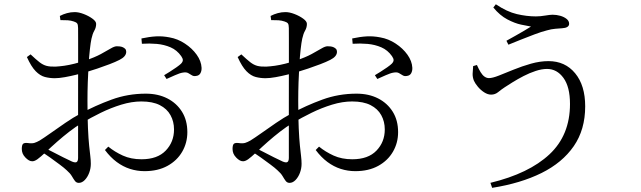

<svg xmlns="http://www.w3.org/2000/svg" viewBox="-20 -828 3040 911"><path d="M266.7 -732.6 263.9 -752.3Q279.8 -760.7 297.7 -765.6Q315.7 -770.6 334.5 -770.6Q353.6 -770.6 377 -761.6Q400.5 -752.6 418.3 -739.7Q436.2 -726.9 436.2 -714.8Q436.2 -697.6 427.6 -682.7Q419 -667.7 414 -644.3Q410 -625.5 406.5 -593.7Q402.9 -562 400.4 -521.8Q397.9 -481.6 396.5 -437.5Q395 -393.5 395 -350.2Q395 -270.7 397.4 -219.6Q399.7 -168.6 403 -137Q406.3 -105.4 408.6 -86.4Q410.9 -67.4 410.9 -50.9Q410.9 -28.7 403.1 -7.9Q395.2 12.9 382.1 26.3Q369 39.7 353.9 39.7Q342.6 39.7 335.7 30.7Q328.9 21.6 321 8Q313.1 -5.7 296.5 -20.1Q284.9 -31.2 263 -47.5Q241.2 -63.8 217.6 -80.7Q193.9 -97.7 174 -108.9L188.4 -128.3Q207.8 -118.7 231.8 -106.2Q255.7 -93.7 279.6 -81.7Q303.4 -69.7 321.7 -61.4Q338.5 -54.6 344.5 -59.7Q350.5 -64.8 350.5 -79.4Q350.5 -117.6 350.5 -181.9Q350.5 -246.3 350.5 -340Q350.5 -382.8 350.6 -436.6Q350.7 -490.3 350.7 -542.9Q350.7 -595.5 350.7 -636.8Q350.7 -678.1 350.5 -694.9Q350.3 -711.4 346 -716.9Q341.6 -722.5 330 -726.1Q316.8 -730.7 301.8 -731.8Q286.7 -732.8 266.7 -732.6ZM125.1 -570Q151.3 -545.3 167.7 -532.6Q184.1 -519.9 200.9 -515.5Q217.8 -511.1 243.5 -511.9Q261.8 -512.9 284.6 -516Q307.3 -519.2 333 -525.7Q358.7 -532.3 384.3 -540.5Q429.6 -555.9 458.3 -571.4Q487 -587 504.9 -597.7Q522.9 -608.5 534.2 -608.5Q540.5 -608.5 548.3 -607.7Q556 -606.9 562.7 -603.9Q569.5 -600.9 574.1 -596.1Q578.7 -591.3 578.9 -582.5Q579.1 -560 547 -543.9Q527.4 -533.9 499.3 -523.2Q471.3 -512.5 441.8 -502.6Q412.3 -492.7 387.4 -485.3Q369.7 -480.5 342.7 -473.7Q315.7 -466.9 287.8 -461.9Q259.9 -456.9 239.8 -456.9Q216.1 -456.9 193.3 -462.7Q170.5 -468.6 149.4 -490.1Q128.3 -511.5 107.6 -557.3ZM168.4 -161.4Q187.6 -173.3 220 -196.2Q252.4 -219.1 289.7 -244.8Q327.1 -270.5 361.7 -288.9Q431.9 -327.1 509.2 -355.3Q586.4 -383.6 671.8 -383.6Q729.9 -383.6 774.1 -361Q818.2 -338.5 843.6 -297.7Q868.9 -256.9 868.9 -201Q868.9 -150.3 844.6 -108.3Q820.3 -66.2 774.7 -41Q729.1 -15.9 665.8 -15.9Q630.4 -15.9 596.9 -26.6Q563.5 -37.3 533.6 -59.5Q503.8 -81.7 477.9 -116.2L493.8 -132.3Q524.2 -107.5 562.7 -89.9Q601.3 -72.3 651.5 -72.3Q726.9 -72.3 766.3 -113.4Q805.7 -154.4 805.7 -213.7Q805.7 -251.2 789 -281.5Q772.4 -311.8 738.3 -329.2Q704.3 -346.6 650.7 -346.6Q605 -346.6 555.4 -331.4Q505.9 -316.2 458.1 -292.8Q410.2 -269.4 367.6 -243.7Q339.6 -227.1 309.5 -203.8Q279.4 -180.5 251.2 -155.7Q222.9 -130.8 198.2 -107.2Q171.3 -82.2 157.7 -72.5Q144.1 -62.8 133.2 -62.8Q124.5 -62.8 116.8 -67.4Q109 -72 101.2 -79.9Q91.5 -89.8 87.4 -100Q83.4 -110.2 83.4 -121.2Q83.4 -138.8 88.8 -144.9Q94.3 -151.1 110.6 -149.5Q131.5 -146.4 143.2 -150Q154.8 -153.6 168.4 -161.4ZM653.3 -620.3 651.1 -645.5Q688.5 -653.6 720 -655.4Q751.5 -657.1 784.3 -650.6Q823.3 -643.8 857.4 -621.2Q891.6 -598.7 913.2 -568.5Q934.8 -538.2 936.4 -506.9Q937.2 -492.3 931.1 -480.8Q924.9 -469.3 910.7 -467.7Q899.3 -465.3 890.9 -470.5Q882.5 -475.6 873 -481.2Q863.4 -486.7 846.7 -483.4Q834 -481.6 810 -471Q785.9 -460.5 770.3 -453.3L758.8 -471.2Q769.5 -477.4 785.6 -487.6Q801.7 -497.8 816.9 -508.4Q832.1 -519.1 838.9 -525.8Q847.3 -534.5 847.5 -542.4Q847.8 -550.3 839.8 -561.7Q819.6 -590.3 789.4 -603.4Q759.1 -616.5 723.9 -619.7Q688.6 -622.8 653.3 -620.3Z M1266.7 -732.6 1263.9 -752.3Q1279.8 -760.7 1297.7 -765.6Q1315.7 -770.6 1334.5 -770.6Q1353.6 -770.6 1377 -761.6Q1400.5 -752.6 1418.3 -739.7Q1436.2 -726.9 1436.2 -714.8Q1436.2 -697.6 1427.6 -682.7Q1419 -667.7 1414 -644.3Q1410 -625.5 1406.5 -593.7Q1402.9 -562 1400.4 -521.8Q1397.9 -481.6 1396.5 -437.5Q1395 -393.5 1395 -350.2Q1395 -270.7 1397.4 -219.6Q1399.7 -168.6 1403 -137Q1406.3 -105.4 1408.6 -86.4Q1410.9 -67.4 1410.9 -50.9Q1410.9 -28.7 1403.1 -7.9Q1395.2 12.9 1382.1 26.3Q1369 39.7 1353.9 39.7Q1342.6 39.7 1335.7 30.7Q1328.9 21.6 1321 8Q1313.1 -5.7 1296.5 -20.1Q1284.9 -31.2 1263 -47.5Q1241.2 -63.8 1217.6 -80.7Q1193.9 -97.7 1174 -108.9L1188.4 -128.3Q1207.8 -118.7 1231.8 -106.2Q1255.7 -93.7 1279.6 -81.7Q1303.4 -69.7 1321.7 -61.4Q1338.5 -54.6 1344.5 -59.7Q1350.5 -64.8 1350.5 -79.4Q1350.5 -117.6 1350.5 -181.9Q1350.5 -246.3 1350.5 -340Q1350.5 -382.8 1350.6 -436.6Q1350.7 -490.3 1350.7 -542.9Q1350.7 -595.5 1350.7 -636.8Q1350.7 -678.1 1350.5 -694.9Q1350.3 -711.4 1346 -716.9Q1341.6 -722.5 1330 -726.1Q1316.8 -730.7 1301.8 -731.8Q1286.7 -732.8 1266.7 -732.6ZM1125.1 -570Q1151.3 -545.3 1167.7 -532.6Q1184.1 -519.9 1200.9 -515.5Q1217.8 -511.1 1243.5 -511.9Q1261.8 -512.9 1284.6 -516Q1307.3 -519.2 1333 -525.7Q1358.7 -532.3 1384.3 -540.5Q1429.6 -555.9 1458.3 -571.4Q1487 -587 1504.9 -597.7Q1522.9 -608.5 1534.2 -608.5Q1540.5 -608.5 1548.3 -607.7Q1556 -606.9 1562.7 -603.9Q1569.5 -600.9 1574.1 -596.1Q1578.7 -591.3 1578.9 -582.5Q1579.1 -560 1547 -543.9Q1527.4 -533.9 1499.3 -523.2Q1471.3 -512.5 1441.8 -502.6Q1412.3 -492.7 1387.4 -485.3Q1369.7 -480.5 1342.7 -473.7Q1315.7 -466.9 1287.8 -461.9Q1259.9 -456.9 1239.8 -456.9Q1216.1 -456.9 1193.3 -462.7Q1170.5 -468.6 1149.4 -490.1Q1128.3 -511.5 1107.6 -557.3ZM1168.4 -161.4Q1187.6 -173.3 1220 -196.2Q1252.4 -219.1 1289.7 -244.8Q1327.1 -270.5 1361.7 -288.9Q1431.9 -327.1 1509.2 -355.3Q1586.4 -383.6 1671.8 -383.6Q1729.9 -383.6 1774.1 -361Q1818.2 -338.5 1843.6 -297.7Q1868.9 -256.9 1868.9 -201Q1868.9 -150.3 1844.6 -108.3Q1820.3 -66.2 1774.7 -41Q1729.1 -15.9 1665.8 -15.9Q1630.4 -15.9 1596.9 -26.6Q1563.5 -37.3 1533.6 -59.5Q1503.8 -81.7 1477.9 -116.2L1493.8 -132.3Q1524.2 -107.5 1562.7 -89.9Q1601.3 -72.3 1651.5 -72.3Q1726.9 -72.3 1766.3 -113.4Q1805.7 -154.4 1805.7 -213.7Q1805.7 -251.2 1789 -281.5Q1772.4 -311.8 1738.3 -329.2Q1704.3 -346.6 1650.7 -346.6Q1605 -346.6 1555.4 -331.4Q1505.9 -316.2 1458.1 -292.8Q1410.2 -269.4 1367.6 -243.7Q1339.6 -227.1 1309.5 -203.8Q1279.4 -180.5 1251.2 -155.7Q1222.9 -130.8 1198.2 -107.2Q1171.3 -82.2 1157.7 -72.5Q1144.1 -62.8 1133.2 -62.8Q1124.5 -62.8 1116.8 -67.4Q1109 -72 1101.2 -79.9Q1091.5 -89.8 1087.4 -100Q1083.4 -110.2 1083.4 -121.2Q1083.4 -138.8 1088.8 -144.9Q1094.3 -151.1 1110.6 -149.5Q1131.5 -146.4 1143.2 -150Q1154.8 -153.6 1168.4 -161.4ZM1653.3 -620.3 1651.1 -645.5Q1688.5 -653.6 1720 -655.4Q1751.5 -657.1 1784.3 -650.6Q1823.3 -643.8 1857.4 -621.2Q1891.6 -598.7 1913.2 -568.5Q1934.8 -538.2 1936.4 -506.9Q1937.2 -492.3 1931.1 -480.8Q1924.9 -469.3 1910.7 -467.7Q1899.3 -465.3 1890.9 -470.5Q1882.5 -475.6 1873 -481.2Q1863.4 -486.7 1846.7 -483.4Q1834 -481.6 1810 -471Q1785.9 -460.5 1770.3 -453.3L1758.8 -471.2Q1769.5 -477.4 1785.6 -487.6Q1801.7 -497.8 1816.9 -508.4Q1832.1 -519.1 1838.9 -525.8Q1847.3 -534.5 1847.5 -542.4Q1847.8 -550.3 1839.8 -561.7Q1819.6 -590.3 1789.4 -603.4Q1759.1 -616.5 1723.9 -619.7Q1688.6 -622.8 1653.3 -620.3Z M2242.9 -519.6Q2251.6 -499.9 2260.3 -485.7Q2268.9 -471.5 2279 -464.4Q2289.1 -457.4 2300.1 -457.4Q2316.6 -457.4 2347.3 -469.5Q2378.1 -481.7 2417.3 -497.7Q2456.6 -513.7 2499.5 -525.9Q2542.5 -538 2582.5 -538Q2661.4 -538 2709 -480.3Q2756.6 -422.6 2756.6 -323.4Q2756.6 -212.9 2702.4 -134.5Q2648.1 -56 2549.2 -7Q2450.3 41.9 2315.1 63.3L2307 39.5Q2489.5 -4.6 2587 -95.6Q2684.5 -186.7 2684.5 -334.7Q2684.5 -415.6 2653.6 -458.2Q2622.6 -500.9 2575.6 -500.9Q2550.6 -500.9 2521.5 -491.3Q2492.4 -481.7 2464.3 -467.2Q2436.2 -452.6 2412.5 -437.9Q2388.7 -423.2 2374.5 -413.7Q2358.3 -403 2343.7 -391Q2329.1 -379 2310.2 -379Q2294.3 -379 2277.5 -389.8Q2260.8 -400.5 2247.7 -416.1Q2234.7 -431.6 2228.7 -444.9Q2222.1 -461.4 2222.5 -477.6Q2222.9 -493.8 2225 -514.4ZM2320.7 -792.4 2332.6 -807.7Q2385.7 -771.9 2432.5 -761.1Q2479.3 -750.2 2522.4 -750.2Q2544.1 -750.2 2566.9 -754.2Q2589.7 -758.1 2602.1 -758.1Q2620.6 -758.1 2638.3 -753.1Q2655.9 -748.1 2668.2 -738.4Q2680.4 -728.7 2680.4 -715.2Q2680.4 -705.5 2671.6 -700.1Q2662.8 -694.7 2646.5 -693.9Q2634.6 -693.1 2615 -691.5Q2595.5 -689.9 2574.3 -683.7Q2549.2 -677.4 2515.9 -664.8Q2482.6 -652.2 2449.9 -639.2Q2417.1 -626.3 2392.3 -615.9L2382.9 -634.6Q2404.5 -646.6 2425.8 -658.5Q2447 -670.3 2466.2 -681.7Q2485.5 -693 2499.5 -702Q2483.1 -704.6 2452.7 -711.1Q2422.3 -717.5 2387 -736.1Q2351.7 -754.7 2320.7 -792.4Z"/></svg>

Font: Source Han Serif JP VF
Style: Regular
Weight: 250
Designer: Ryoko NISHIZUKA 西塚涼子 (kana & ideographs); Frank Grießhammer (Latin, Greek & Cyrillic); Wenlong ZHANG 张文龙 (bopomofo); San
Foundry: Adobe
Version: Version 2.001;hotconv 1.1.0;makeotfexe 2.6.0